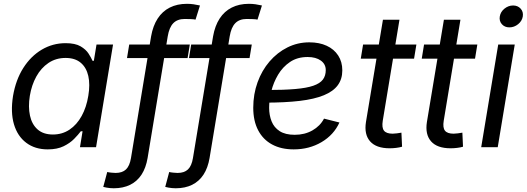

<svg xmlns="http://www.w3.org/2000/svg" viewBox="-20 -778 2784 1015"><path d="M232.4 11.7Q165 11.7 118.7 -23.2Q72.3 -58.1 53.7 -121.3Q35.2 -184.6 48.8 -270.5Q63.5 -356.4 103.3 -418.9Q143.1 -481.4 200.9 -515.6Q258.8 -549.8 326.7 -549.8Q377.4 -549.8 405.8 -533.2Q434.1 -516.6 448 -494.9Q461.9 -473.1 469.2 -456.5H476.1L490.2 -542.5H577.6L487.8 0H402.8L416.5 -84H407.2Q393.6 -65.9 371.8 -43.7Q350.1 -21.5 316.2 -4.9Q282.2 11.7 232.4 11.7ZM259.8 -66.9Q309.1 -66.9 347.7 -92.8Q386.2 -118.7 411.6 -164.8Q437 -210.9 446.8 -271.5Q457 -331.5 446.8 -376.5Q436.5 -421.4 406.5 -446.5Q376.5 -471.7 326.7 -471.7Q275.4 -471.7 236.1 -445.1Q196.8 -418.5 171.9 -373.3Q147 -328.1 137.7 -271.5Q128.4 -213.4 138.4 -167Q148.4 -120.6 178.7 -93.8Q209 -66.9 259.8 -66.9Z M983.4 -542.5 971.7 -471.2H651.4L663.1 -542.5ZM581.1 217.3Q570.8 217.3 561.5 216.3Q552.2 215.3 543.7 213.9Q535.2 212.4 525.9 210L546.9 131.3Q554.2 133.3 569.1 134.8Q584 136.2 591.3 136.2Q626.5 136.2 646 117.7Q665.5 99.1 672.4 57.6L778.8 -585.9Q788.6 -641.6 813.5 -679.9Q838.4 -718.3 877.4 -738Q916.5 -757.8 968.3 -757.8Q986.3 -757.8 1003.2 -755.4Q1020 -752.9 1037.1 -749L1013.7 -674.3Q1005.4 -676.3 988 -677Q970.7 -677.7 956.5 -677.7Q918 -677.7 896.2 -655.5Q874.5 -633.3 866.7 -585.9L760.3 57.1Q751.5 109.4 728.3 145Q705.1 180.7 668 199Q630.9 217.3 581.1 217.3Z M1311 -542.5 1299.3 -471.2H979L990.7 -542.5ZM908.7 217.3Q898.4 217.3 889.2 216.3Q879.9 215.3 871.3 213.9Q862.8 212.4 853.5 210L874.5 131.3Q881.8 133.3 896.7 134.8Q911.6 136.2 918.9 136.2Q954.1 136.2 973.6 117.7Q993.2 99.1 1000 57.6L1106.4 -585.9Q1116.2 -641.6 1141.1 -679.9Q1166 -718.3 1205.1 -738Q1244.1 -757.8 1295.9 -757.8Q1314 -757.8 1330.8 -755.4Q1347.7 -752.9 1364.7 -749L1341.3 -674.3Q1333 -676.3 1315.7 -677Q1298.3 -677.7 1284.2 -677.7Q1245.6 -677.7 1223.9 -655.5Q1202.1 -633.3 1194.3 -585.9L1087.9 57.1Q1079.1 109.4 1055.9 145Q1032.7 180.7 995.6 199Q958.5 217.3 908.7 217.3Z M1532.7 11.7Q1466.3 11.7 1418.5 -14.2Q1370.6 -40 1344.7 -89.4Q1318.8 -138.7 1318.8 -208.5Q1318.8 -280.3 1341.6 -343Q1364.3 -405.8 1405 -453.1Q1445.8 -500.5 1499.5 -527.3Q1553.2 -554.2 1615.2 -554.2Q1668 -554.2 1707 -536.1Q1746.1 -518.1 1767.8 -484.6Q1789.6 -451.2 1789.6 -405.8Q1789.6 -359.9 1765.6 -327.4Q1741.7 -294.9 1691.9 -274.4Q1642.1 -253.9 1564.5 -244.6Q1486.8 -235.4 1379.9 -235.4L1391.6 -302.2Q1481 -302.2 1540.8 -307.4Q1600.6 -312.5 1636 -324.7Q1671.4 -336.9 1686.8 -357.2Q1702.1 -377.4 1702.1 -407.7Q1702.1 -439 1676 -457.8Q1649.9 -476.6 1606.4 -476.6Q1551.8 -476.6 1513.2 -450.4Q1474.6 -424.3 1450.2 -383.3Q1425.8 -342.3 1414.3 -295.9Q1402.8 -249.5 1402.8 -208.5Q1402.8 -168.9 1415.8 -136.5Q1428.7 -104 1458.5 -84.7Q1488.3 -65.4 1538.1 -65.4Q1590.8 -65.4 1631.6 -88.6Q1672.4 -111.8 1692.9 -150.9L1774.4 -130.4Q1744.6 -64.9 1679.7 -26.6Q1614.7 11.7 1532.7 11.7Z M2181.2 -542.5 2168.9 -467.8H1887.2L1899.4 -542.5ZM2004.4 -673.8H2091.8L2003.4 -139.6Q1997.6 -103 2010 -87.2Q2022.5 -71.3 2055.7 -71.3Q2064.5 -71.3 2077.6 -73Q2090.8 -74.7 2102.1 -76.7L2105.5 -2.4Q2092.3 1.5 2075 3.7Q2057.6 5.9 2040 5.9Q1968.8 5.9 1936.5 -30.8Q1904.3 -67.4 1914.6 -132.8Z M2503.4 -542.5 2491.2 -467.8H2209.5L2221.7 -542.5ZM2326.7 -673.8H2414.1L2325.7 -139.6Q2319.8 -103 2332.3 -87.2Q2344.7 -71.3 2377.9 -71.3Q2386.7 -71.3 2399.9 -73Q2413.1 -74.7 2424.3 -76.7L2427.7 -2.4Q2414.6 1.5 2397.2 3.7Q2379.9 5.9 2362.3 5.9Q2291 5.9 2258.8 -30.8Q2226.6 -67.4 2236.8 -132.8Z M2523.9 0 2613.8 -542.5H2701.2L2611.3 0ZM2672.9 -633.3Q2647.9 -633.3 2633.1 -650.1Q2618.2 -667 2622.1 -690.9Q2626 -715.3 2646.7 -732.2Q2667.5 -749 2692.4 -749Q2717.3 -749 2732.4 -732.2Q2747.6 -715.3 2743.7 -690.9Q2739.7 -667 2719 -650.1Q2698.2 -633.3 2672.9 -633.3Z"/></svg>

Font: Inter 16pt
Style: Italic
Weight: 400
Italic angle: -9.3988°
Version: Version 4.001;git-66647c0bb